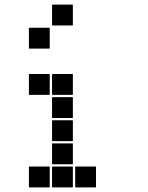

<svg xmlns="http://www.w3.org/2000/svg" viewBox="-20 -815 640 830"><path d="M207 -795H293Q295 -795 295 -793V-707Q295 -705 293 -705H207Q205 -705 205 -707V-793Q205 -795 207 -795ZM107 -695H193Q195 -695 195 -693V-607Q195 -605 193 -605H107Q105 -605 105 -607V-693Q105 -695 107 -695ZM207 -495H293Q295 -495 295 -493V-407Q295 -405 293 -405H207Q205 -405 205 -407V-493Q205 -495 207 -495ZM107 -495H193Q195 -495 195 -493V-407Q195 -405 193 -405H107Q105 -405 105 -407V-493Q105 -495 107 -495ZM207 -395H293Q295 -395 295 -393V-307Q295 -305 293 -305H207Q205 -305 205 -307V-393Q205 -395 207 -395ZM207 -295H293Q295 -295 295 -293V-207Q295 -205 293 -205H207Q205 -205 205 -207V-293Q205 -295 207 -295ZM207 -195H293Q295 -195 295 -193V-107Q295 -105 293 -105H207Q205 -105 205 -107V-193Q205 -195 207 -195ZM307 -95H393Q395 -95 395 -93V-7Q395 -5 393 -5H307Q305 -5 305 -7V-93Q305 -95 307 -95ZM207 -95H293Q295 -95 295 -93V-7Q295 -5 293 -5H207Q205 -5 205 -7V-93Q205 -95 207 -95ZM107 -95H193Q195 -95 195 -93V-7Q195 -5 193 -5H107Q105 -5 105 -7V-93Q105 -95 107 -95Z"/></svg>

Font: Pixel Panel Black
Style: Regular
Weight: 900
Monospace: yes
Designer: Óliver Lalan
Foundry: Óliver Lalan
Version: Version 1.000; ttfautohint (v1.8.4.7-5d5b-dirty);gftools[0.9